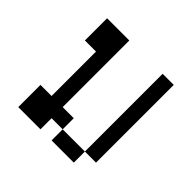

<svg xmlns="http://www.w3.org/2000/svg" viewBox="-132 -632 764 764"><g transform="rotate(45 250.0 -250.0)"><path d="M187.5 -62.5H250V0H375V-62.5H250V-125H187.5Q187.5 -125 187.5 -500H62.5Q62.5 -500 62.5 -375H125Q125 -375 125 -125H62.5Q62.5 -125 62.5 0H187.5ZM375 -62.5H437.5V-500H375Z"/></g></svg>

Font: BFUnifontExMono
Style: Regular
Weight: 500
Version: Version 15.0.06